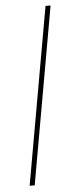

<svg xmlns="http://www.w3.org/2000/svg" viewBox="-52 -728 282 756"><g transform="rotate(-5 89.0 -350.0)"><path d="M34 0 158 -700H178L54 0Z"/></g></svg>

Font: DM Sans 17pt Thin
Style: Italic
Weight: 250
Italic angle: -10°
Version: Version 4.004;gftools[0.9.30]